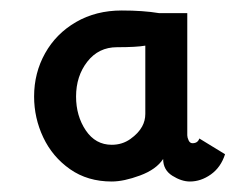

<svg xmlns="http://www.w3.org/2000/svg" viewBox="-20 -715 472 366"><path d="M45 -531Q45 -576 66 -613.5Q87 -651 125 -673Q163 -695 212 -695Q253 -695 283 -690H337V-457Q337 -453 339.5 -447.5Q342 -442 347 -442Q357 -442 360 -451L409 -421Q401 -396 382 -382.5Q363 -369 342 -369Q326 -369 308.5 -380Q291 -391 291 -412Q278 -392 247 -380.5Q216 -369 193 -369Q147 -369 113.5 -392.5Q80 -416 62.5 -453Q45 -490 45 -531ZM251 -474Q257 -485 257 -498V-628Q240 -625 203 -625Q168 -625 146.5 -597.5Q125 -570 125 -531Q125 -494 143.5 -466.5Q162 -439 193 -439Q213 -439 228.5 -450Q244 -461 251 -474Z"/></svg>

Font: Bellota Text
Style: Bold
Weight: 700
Designer: Kemie Guaida
Foundry: Kemie Guaida
Version: Version 4.001